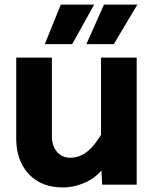

<svg xmlns="http://www.w3.org/2000/svg" viewBox="-20 -808 690 840"><path d="M207 -556V-213Q207 -170 229 -144Q251 -118 287 -118Q328 -118 362.5 -145.5Q397 -173 435 -240L457 -108Q419 -43 365 -15.5Q311 12 255 12Q191 12 145.5 -15Q100 -42 75.5 -90Q51 -138 51 -203V-556ZM578 -556V0H427L422 -99V-556ZM176 -615 246 -788H392L296 -615ZM358 -615 435 -788H581L478 -615Z"/></svg>

Font: Azeret Mono Thin
Style: Bold
Weight: 700
Version: Version 1.002